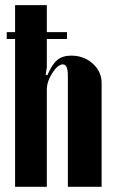

<svg xmlns="http://www.w3.org/2000/svg" viewBox="-20 -719 441 739"><path d="M162.1 -429.2Q180.2 -471.2 200.4 -488Q220.7 -504.9 253.9 -504.9Q303.2 -504.9 337.2 -474.1Q371.1 -443.4 371.1 -398.9V0H241.2V-428.2Q241.2 -471.2 222.2 -471.2Q202.6 -471.2 181.4 -438Q160.2 -404.8 160.2 -374V0H38.1V-568.8H5.9V-595.2H38.1V-699.2H160.2V-595.2H237.8V-568.8H160.2V-460L155.8 -431.2Z"/></svg>

Font: Moniqa Black Heading
Style: Regular
Weight: 900
Designer: Rajesh Rajput
Foundry: Rajesh Rajput
Version: Version 1.000